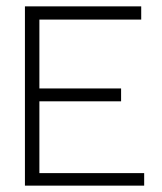

<svg xmlns="http://www.w3.org/2000/svg" viewBox="-20 -583 508 603"><path d="M58.3 0V-563H423.5V-521.5H103.7V-305.2H360.3V-264.8H103.7V-39.3H432.8V0Z"/></svg>

Font: Darker Grotesque Light
Style: Regular
Weight: 300
Designer: Gabriel Lam
Foundry: TypeRant
Version: Version 1.000;gftools[0.9.28]